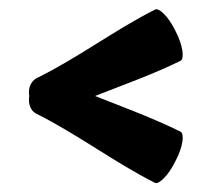

<svg xmlns="http://www.w3.org/2000/svg" viewBox="-20 -477 460 420"><path d="M60 -228C150 -183 230 -122 319 -77C328 -73 349 -94 364 -125C380 -155 384 -184 375 -189C314 -219 251 -242 188 -267C251 -292 314 -314 375 -344C384 -349 380 -378 364 -409C349 -440 328 -461 319 -456C230 -411 150 -350 60 -306C47 -299 41 -283 44 -267C41 -250 47 -234 60 -228Z"/></svg>

Font: Nupuram
Style: Bold
Weight: 700
Designer: Santhosh Thottingal (santhosh.thottingal@gmail.com)
Foundry: SMC
Version: Version 1.000